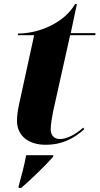

<svg xmlns="http://www.w3.org/2000/svg" viewBox="-20 -698 487 939"><path d="M202 10C288 10 342 -22 392 -66L387 -74C353 -43 309 -18 273 -18C244 -18 228 -37 228 -66C228 -90 234 -123 240 -154L323 -526H446L447 -536H326L356 -678H347C295 -587 172 -534 68 -534L67 -526H147L74 -191C68 -164 63 -134 63 -106C64 -30 124 10 202 10ZM71 213V221H84C128 183 204 110 238 71L242 61H108C99 110 86 159 71 213Z"/></svg>

Font: Noto Serif Display ExtraBold
Style: Italic
Weight: 800
Italic angle: -12°
Designer: Monotype Design Team
Foundry: Monotype Imaging Inc.
Version: Version 2.009